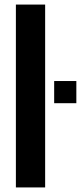

<svg xmlns="http://www.w3.org/2000/svg" viewBox="-20 -820 367 840"><path d="M49.5 0V-800H177.5V0ZM217 -368.5V-465.5H314V-368.5Z"/></svg>

Font: Big Shoulders
Style: Bold
Weight: 700
Designer: Patric King
Foundry: XO Type Co
Version: Version 2.002